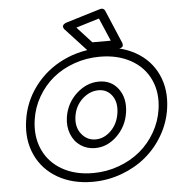

<svg xmlns="http://www.w3.org/2000/svg" viewBox="-63 -1018 1028 1112"><g transform="rotate(-5 450.5 -462.0)"><path d="M77.1 -351.1Q92.8 -460.9 158.7 -548.3Q224.6 -635.7 325.2 -684.3Q425.8 -732.9 542 -732.9Q658.2 -732.9 744.9 -684.1Q831.5 -635.3 872.1 -547.9Q912.6 -460.4 897 -351.1Q885.3 -268.6 843.5 -196.8Q801.8 -125 740.2 -74.2Q678.7 -23.4 598.4 5.9Q518.1 35.2 431.2 35.2Q314.9 35.2 228.5 -14.4Q142.1 -64 101.6 -152.3Q61 -240.7 77.1 -351.1ZM127 -351.1Q113.3 -255.4 147.7 -178.7Q182.1 -102.1 258.1 -58.6Q334 -15.1 438 -15.1Q515.6 -15.1 586.7 -40.8Q657.7 -66.4 711.4 -110.8Q765.1 -155.3 801 -217.5Q836.9 -279.8 847.2 -351.1Q860.8 -445.8 825.9 -521.7Q791 -597.7 714.6 -640.4Q638.2 -683.1 534.2 -683.1Q456.1 -683.1 385.5 -658.2Q314.9 -633.3 261.7 -589.6Q208.5 -545.9 172.9 -484.1Q137.2 -422.4 127 -351.1ZM314 -350.1Q326.2 -430.7 385.3 -485.4Q444.3 -540 517.1 -540Q588.9 -540 629.2 -485.4Q669.4 -430.7 658.2 -350.1Q647 -269.5 590.3 -213.9Q533.7 -158.2 461.9 -158.2Q414.6 -158.2 377.7 -183.3Q340.8 -208.5 323.5 -252.9Q306.2 -297.4 314 -350.1ZM347.2 -856Q345.7 -856.9 344 -858.9Q342.3 -860.8 339.6 -866.5Q336.9 -872.1 337.2 -877.2Q337.4 -882.3 343.8 -888.2Q350.1 -894 362.8 -897.9L561 -958Q569.8 -960.9 577.9 -957.3Q585.9 -953.6 588.9 -945.8L668.9 -756.8Q669.9 -755.4 670.9 -752.9Q671.9 -750.5 672.9 -744.1Q673.8 -737.8 672.1 -732.9Q670.4 -728 662.8 -724.1Q655.3 -720.2 642.1 -720.2H481.9Q472.7 -720.2 465.8 -727.1ZM469.2 -208Q518.6 -208 558.8 -247.8Q599.1 -287.6 607.9 -350.1Q616.7 -412.1 587.9 -451.2Q559.1 -490.2 509.8 -490.2Q458.5 -490.2 415.5 -450.7Q372.6 -411.1 363.8 -350.1Q355 -289.1 387.2 -248.5Q419.4 -208 469.2 -208ZM414.1 -862.8 499 -770H606L548.8 -903.8Z"/></g></svg>

Font: Trueno Black Outline
Style: Italic
Weight: 900
Width: 6
Designer: Julieta Ulanovsky
Foundry: Julieta Ulanovsky
Version: Version 3.001b | FøM Fix